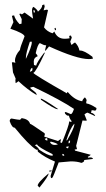

<svg xmlns="http://www.w3.org/2000/svg" viewBox="-20 -765 475 858"><path d="M215.8 -69.3 214.8 -76.2Q148.4 -108.4 145.5 -120.1L135.7 -116.2Q152.3 -104.5 154.3 -96.7Q194.3 -69.3 211.9 -69.3ZM260.7 -68.4 267.6 -70.3Q265.6 -77.1 259.8 -77.1H257.8ZM284.2 -102.5 287.1 -111.3 274.4 -108.4Q278.3 -102.5 282.2 -102.5ZM287.1 -124Q293 -126 293 -131.8V-137.7Q286.1 -134.8 286.1 -129.9ZM225.6 -117.2 238.3 -119.1Q235.4 -125 209 -131.8L203.1 -130.9Q208 -117.2 225.6 -117.2ZM192.4 -137.7 190.4 -148.4 179.7 -144.5Q183.6 -137.7 188.5 -137.7ZM276.4 -137.7 280.3 -138.7Q309.6 -188.5 312.5 -208L311.5 -211.9Q293.9 -192.4 276.4 -137.7ZM113.3 -443.4 118.2 -446.3Q125 -447.3 125 -455.1Q125 -460 124 -461.9Q117.2 -460.9 113.3 -443.4ZM95.7 -502Q122.1 -556.6 122.1 -576.2L121.1 -579.1L113.3 -578.1Q95.7 -526.4 95.7 -507.8ZM130.9 -709 136.7 -710 133.8 -719.7 128.9 -718.8ZM208 31.2 206.1 21.5 225.6 -43Q180.7 -61.5 149.4 -86.9L147.5 -96.7L142.6 -95.7Q108.4 -117.2 45.9 -194.3Q33.2 -194.3 23.4 -223.6Q23.4 -233.4 31.2 -235.4Q61.5 -229.5 69.3 -229.5L77.1 -237.3Q108.4 -232.4 114.3 -211.9Q118.2 -211.9 178.7 -169.9L180.7 -166L177.7 -154.3L239.3 -134.8Q248 -142.6 252.9 -142.6L250 -131.8L251 -127H256.8Q289.1 -207 289.1 -220.7L288.1 -222.7L299.8 -219.7L298.8 -225.6Q291 -234.4 288.1 -248H284.2Q278.3 -248 270.5 -257.8L269.5 -262.7L273.4 -264.6L296.9 -254.9Q303.7 -256.8 310.5 -278.3Q256.8 -315.4 128.9 -377L115.2 -374L117.2 -369.1Q140.6 -351.6 141.6 -348.1Q142.6 -344.7 144.5 -339.8Q102.5 -364.3 62.5 -402.3Q53.7 -394.5 49.8 -393.6Q48.8 -399.4 48.8 -406.2L49.8 -414.1L38.1 -441.4L33.2 -485.4L37.1 -487.3L48.8 -484.4L46.9 -493.2Q46.9 -517.6 69.3 -542Q69.3 -551.8 89.8 -602.5Q86.9 -616.2 26.4 -636.7L40 -666L33.2 -694.3L43 -696.3Q47.9 -677.7 67.4 -657.2L76.2 -659.2L77.1 -679.7L66.4 -702.1L69.3 -704.1Q76.2 -704.1 77.1 -700.2L89.8 -709L127.9 -681.6Q123 -709 123 -716.8Q123 -731.4 129.9 -734.4Q148.4 -720.7 149.4 -712.9Q168.9 -728.5 168.9 -742.2L177.7 -745.1L179.7 -735.4L174.8 -718.8L187.5 -721.7Q194.3 -721.7 194.3 -718.8L176.8 -642.6Q190.4 -624 214.8 -616.2L222.7 -624Q236.3 -591.8 268.6 -591.8Q279.3 -591.8 291 -593.8L289.1 -604.5L296.9 -606.4L300.8 -596.7L293.9 -579.1L298.8 -564.5L302.7 -566.4Q310.5 -573.2 315.4 -575.2Q331.1 -559.6 335 -539.1H338.9Q356.4 -539.1 392.6 -511.7L395.5 -502.9Q386.7 -501 377 -501Q323.2 -501 199.2 -557.6L182.6 -537.1L181.6 -542L186.5 -563.5L184.6 -562.5Q175.8 -562.5 158.2 -572.3Q148.4 -567.4 139.6 -527.3Q147.5 -518.6 148.4 -513.7Q130.9 -507.8 130.9 -490.2L131.8 -474.6L141.6 -471.7Q143.6 -485.4 178.7 -531.2L179.7 -527.3Q139.6 -441.4 128.9 -439.5Q131.8 -431.6 279.3 -347.7V-350.6Q279.3 -352.5 283.2 -353.5Q313.5 -317.4 347.7 -312.5Q347.7 -319.3 359.4 -330.1Q366.2 -322.3 367.2 -317.4Q365.2 -310.5 365.2 -306.6L366.2 -302.7Q382.8 -300.8 411.1 -282.2Q411.1 -271.5 404.3 -270.5Q397.5 -272.5 389.6 -272.5L386.7 -260.7Q395.5 -260.7 404.3 -250L405.3 -246.1L371.1 -261.7Q367.2 -261.7 357.4 -253.9L368.2 -226.6L362.3 -225.6L348.6 -226.6L320.3 -113.3L324.2 -98.6L313.5 -96.7L315.4 -91.8L385.7 -73.2Q377.9 -65.4 373 -65.4V-60.5L383.8 -61.5Q393.6 -61.5 395.5 -54.7L355.5 -49.8L356.4 -47.9Q356.4 -41 343.8 -37.1Q324.2 -43.9 296.9 -43.9Q291 -43.9 242.2 -39.1Q216.8 28.3 213.9 29.3Q210.9 30.3 208 31.2ZM156.2 73.2 148.4 64.5Q148.4 50.8 197.3 9.8Q197.3 22.5 156.2 73.2ZM201.2 2 199.2 -2 210 -3.9 210.9 0ZM240.2 -277.3H236.3Q223.6 -277.3 163.1 -319.3L162.1 -324.2Q171.9 -324.2 240.2 -277.3ZM225.6 -629.9 223.6 -639.6 228.5 -640.6 230.5 -630.9Z"/></svg>

Font: Blackcraft
Style: Regular
Weight: 400
Designer: GGBotNet
Foundry: GGBotNet
Version: 1.00